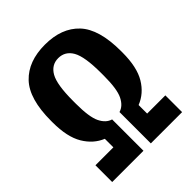

<svg xmlns="http://www.w3.org/2000/svg" viewBox="-202 -836 954 954"><g transform="rotate(-45 275.0 -359.5)"><path d="M29.3 0H249V-220.2Q215.3 -230 196 -269.8Q176.8 -309.6 176.8 -402.3V-422.4Q176.8 -536.6 201.9 -580.8Q227.1 -625 274.9 -625Q323.2 -625 348.4 -580.8Q373.5 -536.6 373.5 -422.4V-402.3Q373.5 -309.6 354 -269.8Q334.5 -230 300.8 -220.2V0H520.5V-117.7H392.6V-177.7Q451.2 -200.7 485.8 -258.5Q520.5 -316.4 520.5 -418.9V-429.2Q520.5 -583.5 456.5 -651.4Q392.6 -719.2 275.4 -719.2Q158.2 -719.2 93.8 -651.6Q29.3 -584 29.3 -429.2V-418.9Q29.3 -316.4 64 -258.5Q98.6 -200.7 155.3 -177.7V-117.7H29.3Z"/></g></svg>

Font: Roboto Flex Super Cond Bold
Style: Regular
Weight: 700
Width: 3
Designer: Berlow after Robertson
Foundry: Google
Version: Version 3.000